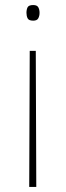

<svg xmlns="http://www.w3.org/2000/svg" viewBox="-20 -556 263 762"><path d="M137 -505Q137 -493 132 -483.5Q127 -474 112 -474Q94 -474 89.5 -483.5Q85 -493 85 -505Q85 -518 89.5 -527Q94 -536 112 -536Q127 -536 132 -527Q137 -518 137 -505ZM98 -354H122L124 186H96Z"/></svg>

Font: Noto Sans Tamil Thin
Style: Regular
Weight: 100
Designer: Jelle Bosma - Monotype Design Team
Foundry: Monotype Imaging Inc.
Version: Version 2.004; ttfautohint (v1.8.4.7-5d5b)